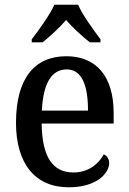

<svg xmlns="http://www.w3.org/2000/svg" viewBox="-20 -786 547 816"><path d="M115 -619V-606H161C193 -632 233 -668 261 -701C289 -668 330 -631 362 -606H407V-619C379 -657 331 -721 312 -766H211C191 -721 144 -657 115 -619ZM272 10C391 10 444 -50 444 -93C444 -112 433 -125 421 -130C399 -89 356 -53 292 -53C205 -53 159 -117 157 -261H463V-306C463 -464 387 -547 262 -547C126 -547 48 -452 48 -264C48 -91 129 10 272 10ZM354 -316H158C163 -429 198 -491 263 -491C329 -491 354 -422 354 -316Z"/></svg>

Font: Noto Serif Devanagari SemiCondensed Medium
Style: Regular
Weight: 500
Width: 4
Designer: Universal Thirst, Indian Type Foundry and the Monotype Design Team
Foundry: Monotype Imaging Inc.
Version: Version 2.004